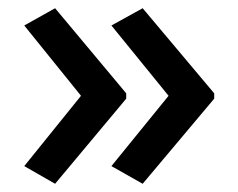

<svg xmlns="http://www.w3.org/2000/svg" viewBox="-20 -500 580 467"><path d="M501 -260V-273L327 -480L251 -438L390 -267L251 -96L327 -53ZM287 -260V-273L114 -480L39 -438L177 -267L39 -96L114 -53Z"/></svg>

Font: Noto Sans Georgian Medium
Style: Regular
Weight: 500
Designer: Monotype Design Team, Akaki Razmadze
Foundry: Google LLC
Version: Version 2.005